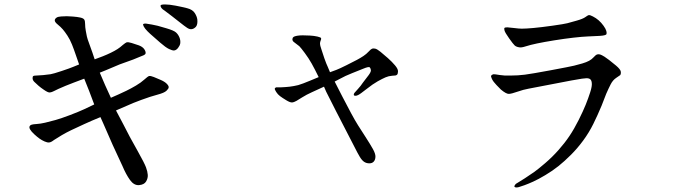

<svg xmlns="http://www.w3.org/2000/svg" viewBox="-20 -768 3040 864"><path d="M404 -298Q385 -348 381 -359L359 -414Q328 -402 312.5 -396.5Q297 -391 275.5 -382Q254 -373 243 -368Q232 -363 222.5 -358Q213 -353 205 -352Q197 -350 176 -365Q164 -373 153.5 -382Q143 -391 134 -400Q125 -409 127 -420Q127 -424 130 -426Q133 -428 143 -428Q153 -428 174 -430Q195 -432 207.5 -434Q220 -436 257.5 -448.5Q295 -461 309 -467L336 -478Q328 -500 320.5 -522.5Q313 -545 304 -567.5Q295 -590 283.5 -607.5Q272 -625 262.5 -636Q253 -647 240 -657.5Q227 -668 226.5 -675.5Q226 -683 235 -689Q241 -693 255.5 -694Q270 -695 281 -695Q289 -695 308.5 -693.5Q328 -692 341.5 -689Q355 -686 359 -680Q363 -674 363 -660Q363 -646 366 -629.5Q369 -613 371 -603.5Q373 -594 382 -570L396 -531L406 -501Q423 -507 442 -514.5Q461 -522 478.5 -530.5Q496 -539 508.5 -547Q521 -555 533 -566Q545 -576 551 -578Q557 -579 572.5 -574.5Q588 -570 604.5 -564Q621 -558 629 -547Q637 -535 635 -527Q633 -521 618 -516L579 -500L518 -478L454 -451L429 -441Q449 -395 453 -385L479 -328Q497 -336 512 -342.5Q527 -349 548.5 -359.5Q570 -370 592 -383Q614 -396 629.5 -410Q645 -424 651 -426Q658 -427 672 -421.5Q686 -416 704 -408Q722 -400 731 -390.5Q740 -381 739 -375Q739 -369 729 -359.5Q719 -350 688.5 -342Q658 -334 616 -318.5Q574 -303 553 -293L502 -271Q513 -251 536 -206.5Q559 -162 564.5 -151.5Q570 -141 600 -87.5Q630 -34 637 -15Q644 4 645 19Q646 34 637.5 48.5Q629 63 606 65Q583 67 565 42Q547 17 531 -21L487 -116L445 -212L432 -241Q395 -226 359 -209.5Q323 -193 301 -182.5Q279 -172 258.5 -160Q238 -148 223 -138Q209 -127 201 -127Q193 -126 180.5 -131.5Q168 -137 157.5 -144.5Q147 -152 134 -164Q121 -176 115.5 -185.5Q110 -195 114 -201Q116 -205 122.5 -207Q129 -209 145.5 -210Q162 -211 183.5 -216Q205 -221 230 -228Q255 -235 294.5 -250Q334 -265 360 -277L404 -298ZM701 -576 668 -605Q656 -615 644 -627Q632 -639 627 -648.5Q622 -658 625 -660Q627 -662 636 -662Q645 -661 663.5 -657.5Q682 -654 689.5 -652Q697 -650 729.5 -640.5Q762 -631 772 -622Q782 -613 787.5 -599.5Q793 -586 791 -572Q789 -562 781 -552Q773 -542 764 -541Q756 -540 740.5 -547.5Q725 -555 701 -576ZM862 -648Q854 -639 844 -637Q834 -635 822.5 -642.5Q811 -650 791 -666Q771 -682 754 -695L721 -720Q711 -726 706.5 -732Q702 -738 702.5 -743Q703 -748 722.5 -748Q742 -748 770.5 -742.5Q799 -737 822.5 -731Q846 -725 856 -710Q866 -695 868 -680Q870 -658 862 -648Z M1465 -443Q1479 -448 1493.5 -453.5Q1508 -459 1539 -474.5Q1570 -490 1586 -498.5Q1602 -507 1615.5 -516Q1629 -525 1639 -536Q1649 -547 1654.5 -549Q1660 -551 1669 -549Q1677 -547 1692 -535Q1707 -523 1725.5 -506.5Q1744 -490 1757.5 -474Q1771 -458 1771 -447.5Q1771 -437 1767 -432Q1763 -429 1760.5 -428.5Q1758 -428 1743.5 -427Q1729 -426 1715 -420Q1701 -414 1679.5 -402Q1658 -390 1629 -367Q1600 -344 1591 -340Q1582 -336 1577 -337Q1572 -338 1572 -342Q1572 -346 1575 -350Q1579 -355 1591.5 -368.5Q1604 -382 1613 -396L1639 -430Q1650 -445 1649 -452.5Q1648 -460 1644 -465Q1639 -469 1615 -459L1565 -439Q1532 -426 1511 -414L1486 -401Q1498 -377 1520 -334.5Q1542 -292 1560 -258.5Q1578 -225 1591 -204.5Q1604 -184 1625 -151.5Q1646 -119 1658 -97.5Q1670 -76 1669.5 -62.5Q1669 -49 1662 -41Q1655 -33 1642 -33Q1629 -33 1619 -39.5Q1609 -46 1599.5 -61.5Q1590 -77 1573 -111L1492 -268Q1466 -318 1448 -355L1438 -378Q1408 -364 1383.5 -353Q1359 -342 1340 -330L1314 -314Q1301 -307 1295 -307Q1286 -306 1268 -317Q1250 -328 1240 -335.5Q1230 -343 1223 -354Q1216 -365 1216.5 -369Q1217 -373 1223 -375Q1225 -375 1230.5 -375Q1236 -375 1244 -375Q1267 -376 1284 -378Q1301 -380 1322 -385Q1342 -391 1373 -404L1414 -421Q1396 -458 1382.5 -482Q1369 -506 1351.5 -529.5Q1334 -553 1327 -560L1301 -580Q1295 -586 1296 -592Q1296 -598 1300.5 -601.5Q1305 -605 1316.5 -607Q1328 -609 1342 -609Q1356 -609 1374.5 -608Q1393 -607 1408.5 -603.5Q1424 -600 1425 -596Q1426 -592 1423 -585.5Q1420 -579 1420 -571Q1420 -564 1426 -547Q1430 -533 1439.5 -506Q1449 -479 1455 -467L1465 -443Z M2680 -523Q2687 -521 2700 -513Q2713 -504 2721 -498L2752 -473Q2772 -456 2773.5 -446Q2775 -436 2771 -430Q2769 -428 2753.5 -418Q2738 -408 2728 -388.5Q2718 -369 2708 -346L2687 -292Q2669 -249 2650 -210.5Q2631 -172 2605 -136.5Q2579 -101 2549.5 -71.5Q2520 -42 2493 -20.5Q2466 1 2434 20Q2402 39 2380 49Q2358 59 2340 65.5Q2322 72 2314.5 74Q2307 76 2302 75.5Q2297 75 2295 72Q2293 70 2299 62Q2301 59 2308.5 55Q2316 51 2341.5 34.5Q2367 18 2384.5 5.5Q2402 -7 2433.5 -34Q2465 -61 2493 -92.5Q2521 -124 2542.5 -156Q2564 -188 2584 -228Q2604 -268 2615.5 -296.5Q2627 -325 2636 -353Q2645 -381 2643 -395Q2642 -406 2636.5 -411Q2631 -416 2619 -416Q2614 -416 2599 -414Q2584 -412 2552 -406L2359 -369Q2336 -365 2309 -355.5Q2282 -346 2270 -345.5Q2258 -345 2234 -365Q2228 -371 2214 -385.5Q2200 -400 2194 -412Q2188 -424 2190.5 -428Q2193 -432 2201 -434Q2208 -434 2228.5 -430.5Q2249 -427 2277 -428Q2311 -428 2342 -432Q2373 -436 2459 -452Q2545 -468 2563.5 -472.5Q2582 -477 2600.5 -482.5Q2619 -488 2631 -494.5Q2643 -501 2651.5 -510.5Q2660 -520 2665.5 -522.5Q2671 -525 2680 -523ZM2629 -700Q2635 -701 2648 -694Q2662 -687 2674 -676.5Q2686 -666 2696 -652Q2706 -638 2708.5 -628.5Q2711 -619 2709 -614Q2705 -608 2678 -606.5Q2651 -605 2625.5 -604Q2600 -603 2560.5 -598.5Q2521 -594 2474.5 -586.5Q2428 -579 2397 -572.5Q2366 -566 2346 -559.5Q2326 -553 2317 -555Q2303 -557 2296 -563.5Q2289 -570 2271 -595.5Q2253 -621 2250.5 -630Q2248 -639 2250 -642Q2252 -645 2263 -645Q2269 -645 2292.5 -642Q2316 -639 2328 -639Q2346 -639 2380 -642Q2414 -645 2467 -652.5Q2520 -660 2533 -663.5Q2546 -667 2574.5 -675Q2603 -683 2614 -691Q2625 -699 2629 -700Z"/></svg>

Font: ChillKai
Style: Regular
Weight: 400
Designer: ChillType
Foundry: 寒蝉字型
Version: Version 2.000